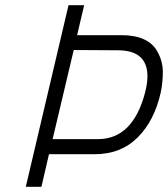

<svg xmlns="http://www.w3.org/2000/svg" viewBox="-20 -717 645 737"><path d="M356 -183H182L263 -525L432 -524C508 -524 546 -490.7 546 -424C546 -406 543 -385.3 537 -362C505.7 -242.7 445.3 -183 356 -183ZM343 -125C410.3 -125 465.5 -146.5 508.5 -189.5C551.5 -232.5 581 -290 597 -362C602.3 -386.7 605 -413 605 -441C605 -469 597.7 -495.7 583 -521C559.7 -561.7 514 -582 446 -582H276L303 -697H243L79 0H139L168 -125Z"/></svg>

Font: Titillium Web
Style: Light Italic
Weight: 300
Italic angle: -13°
Version: Version 1.001;PS 57.000;hotconv 1.0.70;makeotf.lib2.5.55311